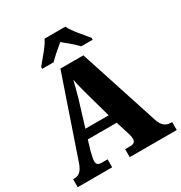

<svg xmlns="http://www.w3.org/2000/svg" viewBox="-210 -1081 1161 1231"><g transform="rotate(-30 370.0 -465.5)"><path d="M189 -784V-771H274C294 -794 347 -838 375 -862C404 -839 461 -791 478 -771H563V-784C534 -822 473 -886 453 -931H299C279 -886 218 -822 189 -784ZM7 0H262V-59H216C190 -59 181 -72 181 -92C181 -111 191 -143 194 -159L216 -233H430L459 -141C462 -132 469 -109 469 -91C469 -66 450 -59 430 -59H392V0H740V-59H730C695 -59 668 -78 653 -124L461 -714H291L91 -129C71 -71 45 -59 13 -59H7ZM237 -300 296 -493C306 -528 317 -569 327 -611C335 -568 346 -528 356 -491L409 -300Z"/></g></svg>

Font: Noto Serif Devanagari SemiCondensed Black
Style: Regular
Weight: 900
Width: 4
Designer: Universal Thirst, Indian Type Foundry and the Monotype Design Team
Foundry: Monotype Imaging Inc.
Version: Version 2.004